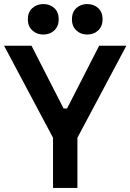

<svg xmlns="http://www.w3.org/2000/svg" viewBox="-23 -925 642 945"><path d="M238 0V-247L-3 -700H132L290 -391H307L465 -700H599L358 -247V0ZM331 -830Q331 -865 352.5 -885Q374 -905 406 -905Q439 -905 460.5 -885Q482 -865 482 -830Q482 -796 460.5 -775.5Q439 -755 406 -755Q374 -755 352.5 -775.5Q331 -796 331 -830ZM114 -830Q114 -865 136 -885Q158 -905 190 -905Q223 -905 244.5 -885Q266 -865 266 -830Q266 -796 244.5 -775.5Q223 -755 190 -755Q158 -755 136 -775.5Q114 -796 114 -830Z"/></svg>

Font: Space Grotesk Frontify SemiBold
Style: Regular
Weight: 600
Designer: Florian Karsten
Version: Version 2.000